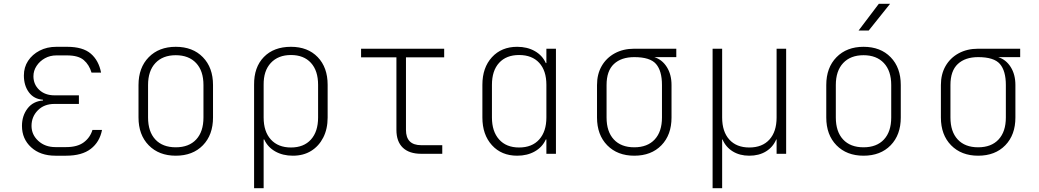

<svg xmlns="http://www.w3.org/2000/svg" viewBox="-20 -805 5440 1005"><path d="M326 10H270Q191 10 143 -34Q95 -78 95 -146Q95 -199 124 -237Q153 -275 205 -279V-283Q158 -286 131.5 -321.5Q105 -357 105 -410Q105 -453 127 -486.5Q149 -520 187.5 -540Q226 -560 275 -560H331Q414 -560 455.5 -524Q497 -488 509 -425H459Q447 -466 418.5 -490.5Q390 -515 331 -515H275Q242 -515 215 -500Q188 -485 171.5 -460Q155 -435 155 -406Q155 -363 185.5 -334.5Q216 -306 265 -306H393V-261H265Q211 -261 178 -227.5Q145 -194 145 -146Q145 -100 180.5 -67.5Q216 -35 270 -35H326Q385 -35 418.5 -60Q452 -85 464 -125H514Q502 -62 455.5 -26Q409 10 326 10Z M900 10Q812 10 758.5 -44.5Q705 -99 705 -190V-360Q705 -451 758.5 -505.5Q812 -560 900 -560Q989 -560 1042 -505.5Q1095 -451 1095 -360V-190Q1095 -99 1042 -44.5Q989 10 900 10ZM900 -34Q969 -34 1007 -75Q1045 -116 1045 -190V-360Q1045 -434 1006.5 -475Q968 -516 900 -516Q832 -516 793.5 -475Q755 -434 755 -360V-190Q755 -116 793 -75Q831 -34 900 -34Z M1310 180V-361Q1309 -453 1361 -506.5Q1413 -560 1503 -560Q1591 -560 1643 -506Q1695 -452 1695 -361V-190Q1695 -130 1672 -85Q1649 -40 1608.5 -15Q1568 10 1513 10Q1460 10 1420.5 -12.5Q1381 -35 1363 -75H1360V180ZM1503 -33Q1570 -33 1607.5 -74.5Q1645 -116 1645 -190V-361Q1645 -435 1607.5 -476Q1570 -517 1503 -517Q1436 -517 1397.5 -475.5Q1359 -434 1360 -361V-190Q1360 -116 1398 -74.5Q1436 -33 1503 -33Z M2185 0Q2122 0 2088.5 -32Q2055 -64 2055 -125V-505H1870V-550H2305V-505H2105V-125Q2105 -45 2185 -45H2295V0Z M2687 10Q2605 10 2555 -45Q2505 -100 2505 -190V-361Q2505 -451 2555 -505.5Q2605 -560 2687 -560Q2740 -560 2779.5 -537.5Q2819 -515 2837 -475H2840V-550H2890V0H2840V-75H2837Q2819 -35 2779.5 -12.5Q2740 10 2687 10ZM2697 -33Q2765 -33 2802.5 -75Q2840 -117 2840 -190V-361Q2840 -435 2802.5 -476Q2765 -517 2697 -517Q2630 -517 2592.5 -476Q2555 -435 2555 -361V-190Q2555 -117 2592.5 -75Q2630 -33 2697 -33Z M3300 10Q3212 10 3158.5 -44.5Q3105 -99 3105 -190V-360Q3105 -417 3129.5 -459.5Q3154 -502 3198 -526Q3242 -550 3300 -550H3520V-506H3405Q3446 -493 3470.5 -454Q3495 -415 3495 -360V-190Q3495 -99 3442 -44.5Q3389 10 3300 10ZM3300 -34Q3369 -34 3407 -75Q3445 -116 3445 -190V-360Q3445 -434 3414 -470Q3383 -506 3300 -506Q3232 -506 3193.5 -470Q3155 -434 3155 -360V-190Q3155 -116 3193 -75Q3231 -34 3300 -34Z M3710 180V-550H3760V-190Q3760 -116 3797.5 -74.5Q3835 -33 3902 -33Q3970 -33 4007.5 -74.5Q4045 -116 4045 -190V-550H4095V0H4045V-75H4043Q4026 -35 3989.5 -12.5Q3953 10 3902 10Q3852 10 3815.5 -12.5Q3779 -35 3762 -75H3760V180Z M4500 10Q4412 10 4358.5 -44.5Q4305 -99 4305 -190V-360Q4305 -451 4358.5 -505.5Q4412 -560 4500 -560Q4589 -560 4642 -505.5Q4695 -451 4695 -360V-190Q4695 -99 4642 -44.5Q4589 10 4500 10ZM4500 -34Q4569 -34 4607 -75Q4645 -116 4645 -190V-360Q4645 -434 4606.5 -475Q4568 -516 4500 -516Q4432 -516 4393.5 -475Q4355 -434 4355 -360V-190Q4355 -116 4393 -75Q4431 -34 4500 -34ZM4474 -645 4580 -785H4639L4527 -645Z M5100 10Q5012 10 4958.5 -44.5Q4905 -99 4905 -190V-360Q4905 -417 4929.5 -459.5Q4954 -502 4998 -526Q5042 -550 5100 -550H5320V-506H5205Q5246 -493 5270.5 -454Q5295 -415 5295 -360V-190Q5295 -99 5242 -44.5Q5189 10 5100 10ZM5100 -34Q5169 -34 5207 -75Q5245 -116 5245 -190V-360Q5245 -434 5214 -470Q5183 -506 5100 -506Q5032 -506 4993.5 -470Q4955 -434 4955 -360V-190Q4955 -116 4993 -75Q5031 -34 5100 -34Z"/></svg>

Font: NKDuy Mono Thin
Style: Regular
Weight: 100
Monospace: yes
Designer: NKDuy
Foundry: NKDuy
Version: Version 2.251; ttfautohint (v1.8.4.7-5d5b)